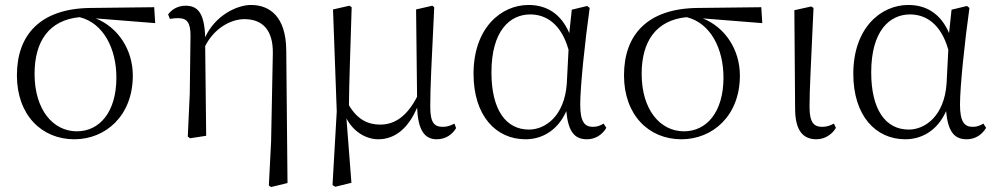

<svg xmlns="http://www.w3.org/2000/svg" viewBox="-20 -546 4008 772"><path d="M279 14C404 14 514 -80 514 -242C514 -346 455 -436 365 -472L604 -453L600 -517L344 -514C143 -512 48 -407 48 -243C48 -84 147 14 279 14ZM300 -477C397 -453 448 -349 448 -234C448 -95 380 -18 289 -18C194 -18 119 -104 119 -249C119 -380 177 -465 300 -477Z M1061 200 1070 206 1136 190 1131 -343C1130 -480 1064 -526 989 -526C933 -526 845 -484 805 -396C802 -497 773 -523 726 -523C693 -523 669 -506 656 -488L663 -470C675 -472 685 -473 696 -473C732 -473 746 -456 746 -402L743 -169L735 3L744 10L809 0L805 -361C842 -433 908 -469 963 -469C1032 -469 1079 -429 1077 -330L1070 24Z M1501 14C1569 14 1622 -31 1657 -113C1661 -24 1686 14 1736 14C1773 14 1799 -6 1814 -31L1807 -49C1793 -42 1780 -36 1761 -36C1727 -36 1710 -51 1710 -117C1710 -198 1715 -288 1726 -517L1718 -523L1653 -508L1657 -157C1618 -81 1569 -45 1509 -45C1460 -45 1417 -65 1383 -123C1384 -219 1388 -317 1394 -517L1385 -523L1319 -508L1334 -98L1317 198L1328 205L1393 189L1373 -70C1401 -16 1452 14 1501 14Z M2093 14C2156 14 2221 -18 2257 -99C2265 -15 2291 14 2340 14C2375 14 2402 -5 2418 -32L2407 -49C2393 -41 2382 -36 2364 -36C2331 -36 2313 -56 2313 -125C2313 -199 2332 -379 2351 -514L2341 -522L2279 -507L2269 -413C2235 -492 2177 -526 2105 -526C1995 -526 1884 -434 1884 -249C1884 -82 1973 14 2093 14ZM2266 -346 2259 -210C2250 -80 2173 -25 2107 -25C2013 -25 1956 -106 1956 -255C1956 -422 2030 -488 2112 -488C2174 -488 2236 -452 2266 -346Z M2720 14C2845 14 2955 -80 2955 -242C2955 -346 2896 -436 2806 -472L3045 -453L3041 -517L2785 -514C2584 -512 2489 -407 2489 -243C2489 -84 2588 14 2720 14ZM2741 -477C2838 -453 2889 -349 2889 -234C2889 -95 2821 -18 2730 -18C2635 -18 2560 -104 2560 -249C2560 -380 2618 -465 2741 -477Z M3263 14C3300 14 3329 -10 3341 -32L3333 -49C3319 -42 3306 -36 3286 -36C3254 -36 3235 -51 3235 -116C3235 -195 3241 -282 3251 -514L3242 -520L3174 -505L3177 -110C3177 -19 3210 14 3263 14Z M3620 14C3683 14 3748 -18 3784 -99C3792 -15 3818 14 3867 14C3902 14 3929 -5 3945 -32L3934 -49C3920 -41 3909 -36 3891 -36C3858 -36 3840 -56 3840 -125C3840 -199 3859 -379 3878 -514L3868 -522L3806 -507L3796 -413C3762 -492 3704 -526 3632 -526C3522 -526 3411 -434 3411 -249C3411 -82 3500 14 3620 14ZM3793 -346 3786 -210C3777 -80 3700 -25 3634 -25C3540 -25 3483 -106 3483 -255C3483 -422 3557 -488 3639 -488C3701 -488 3763 -452 3793 -346Z"/></svg>

Font: Noto Serif CJK TC Light
Style: Regular
Weight: 300
Designer: Ryoko NISHIZUKA 西塚涼子 (kana & ideographs); Frank Grießhammer (Latin, Greek & Cyrillic); Wenlong ZHANG 张文龙 (bopomofo); San
Foundry: Adobe
Version: Version 2.001;hotconv 1.1.0;makeotfexe 2.6.0